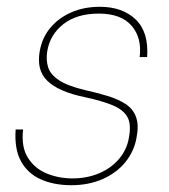

<svg xmlns="http://www.w3.org/2000/svg" viewBox="-20 -533 496 565"><path d="M190 12Q139 12 100.5 -5Q62 -22 42 -58Q22 -94 26 -152H48Q42 -101 62 -69Q82 -37 117.5 -22.5Q153 -8 193 -8Q236 -8 271.5 -23Q307 -38 330 -65Q353 -92 359 -126Q367 -167 355 -188.5Q343 -210 312 -223Q281 -236 230 -247Q191 -255 163.5 -267Q136 -279 119.5 -295Q103 -311 97.5 -332.5Q92 -354 97 -383Q104 -422 128 -451Q152 -480 189.5 -496.5Q227 -513 274 -513Q340 -513 379 -476Q418 -439 413 -365H391Q398 -422 367 -457.5Q336 -493 271 -493Q206 -493 166.5 -462Q127 -431 119 -382Q115 -357 121.5 -335.5Q128 -314 153.5 -297Q179 -280 230 -268Q266 -260 297 -250.5Q328 -241 349.5 -227Q371 -213 380 -189.5Q389 -166 382 -129Q375 -88 349 -56Q323 -24 282 -6Q241 12 190 12Z"/></svg>

Font: DM Sans 18pt Thin
Style: Italic
Weight: 250
Italic angle: -10°
Designer: Colophon Foundry, Jonny Pinhorn
Foundry: Colophon Foundry
Version: Version 4.004;gftools[0.9.30]